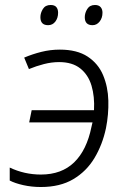

<svg xmlns="http://www.w3.org/2000/svg" viewBox="-20 -740 504 770"><path d="M144 10Q107 10 73.5 2.5Q40 -5 19 -16V-68Q78 -40 144 -40Q227 -40 277.5 -89Q328 -138 347 -232Q349 -240 351 -249H97L107 -298H357Q360 -353 347 -396.5Q334 -440 302 -465.5Q270 -491 217 -491Q187 -491 156 -483Q125 -475 96 -463L77 -509Q110 -523 146 -532Q182 -541 220 -541Q289 -541 331.5 -513Q374 -485 393.5 -438.5Q413 -392 414.5 -336.5Q416 -281 405 -226Q391 -160 359 -106.5Q327 -53 274 -21.5Q221 10 144 10ZM351 -639Q320 -639 320 -671Q320 -688 330 -704Q340 -720 361 -720Q376 -720 383.5 -711.5Q391 -703 391 -689Q391 -668 379.5 -653.5Q368 -639 351 -639ZM173 -639Q142 -639 142 -671Q142 -688 152 -704Q162 -720 183 -720Q199 -720 206 -711.5Q213 -703 213 -689Q213 -668 202 -653.5Q191 -639 173 -639Z"/></svg>

Font: Noto Sans Light
Style: Italic
Weight: 300
Italic angle: -12°
Designer: Monotype Design Team
Foundry: Monotype Imaging Inc.
Version: Version 2.013; ttfautohint (v1.8.4.7-5d5b)